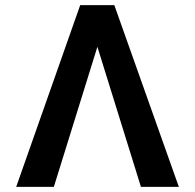

<svg xmlns="http://www.w3.org/2000/svg" viewBox="-20 -727 759 747"><path d="M358.9 -544.9 189.5 0H43L292 -707H424.8L675.8 0H528.3Z"/></svg>

Font: Pretendard Std SemiBold
Style: Regular
Weight: 600
Designer: Base glyphs from Inter by Rasmus Andersson; Hangeul glyphs from Noto Sans CJK(Source Han Sans) by Jang Soo-young and Kan
Foundry: Kil Hyung-jin
Version: Version 1.309